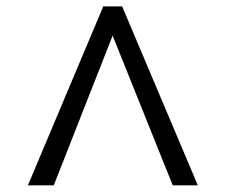

<svg xmlns="http://www.w3.org/2000/svg" viewBox="-20 -717 694 591"><path d="M65.9 -146.5 297.9 -697.3H356L588.9 -146.5H511.7L326.7 -607.4L145.5 -146.5Z"/></svg>

Font: Gelasio Medium
Style: Regular
Weight: 500
Designer: Eben Sorkin
Foundry: Eben Sorkin
Version: Version 1.008